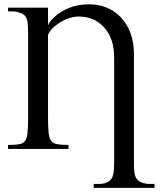

<svg xmlns="http://www.w3.org/2000/svg" viewBox="-20 -698 765 900"><path d="M607.9 -440.9V64.9Q607.9 96.7 610.4 113Q612.8 129.4 620.6 140.1Q629.4 152.3 646.2 158.2Q663.1 164.1 680.7 164.1H704.6V182.6H419.4V164.1H443.8Q484.4 164.1 502.4 140.1Q507.8 133.3 511.5 115.7Q515.1 98.1 515.1 69.8V-428.2Q515.1 -517.6 468.5 -569.1Q421.9 -620.6 349.1 -620.6Q320.8 -620.6 290.8 -607.9Q260.7 -595.2 237.5 -575.7Q214.4 -556.2 205.1 -535.2V-148.9Q205.1 -103 207.8 -76.4Q210.4 -49.8 220 -37.6Q229.5 -25.4 248.8 -22Q268.1 -18.6 301.3 -18.6V0H17.6V-18.6Q49.3 -18.6 68.1 -21.5Q86.9 -24.4 96.4 -36.1Q106 -47.9 108.9 -74.7Q111.8 -101.6 111.8 -148.9V-539.1Q111.8 -579.1 108.9 -595.7Q106 -612.3 98.1 -622.6Q91.8 -631.3 73.7 -637.9Q55.7 -644.5 41.5 -644.5H17.6V-662.1H205.1V-579.6Q210 -594.7 234.4 -617.9Q258.8 -641.1 300.3 -659.4Q341.8 -677.7 397.5 -677.7Q457.5 -677.7 505.1 -649.7Q552.7 -621.6 580.3 -568.6Q607.9 -515.6 607.9 -440.9Z"/></svg>

Font: BabelStone Roman
Style: Regular
Weight: 400
Designer: Walt Agee, Victor Gaultney, Peter Martin, Debbi Hosken, Becca Hirsbrunner (SIL); Andrew West (BabelStone)
Foundry: BabelStone
Version: Version 16.000